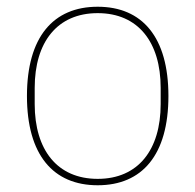

<svg xmlns="http://www.w3.org/2000/svg" viewBox="-20 -538 580 570"><path d="M270 12C402 12 480 -78 480 -253C480 -428 402 -518 270 -518C138 -518 60 -428 60 -253C60 -78 138 12 270 12ZM270 -7C150 -7 83 -93 83 -229V-277C83 -413 150 -499 270 -499C390 -499 457 -413 457 -277V-229C457 -93 390 -7 270 -7Z"/></svg>

Font: IBM Plex Thai Looped Thin
Style: Regular
Weight: 100
Designer: Mike Abbink, Paul van der Laan, Pieter van Rosmalen, Ben Mitchell, Mark Frömberg
Foundry: Bold Monday
Version: Version 1.0